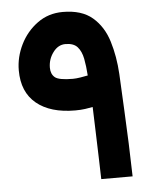

<svg xmlns="http://www.w3.org/2000/svg" viewBox="-49 -696 599 739"><g transform="rotate(-5 250.5 -327.0)"><path d="M32.7 -444.3Q32.7 -495.6 56.4 -543.7Q80.1 -591.8 122.6 -622.8Q165 -653.8 220.7 -653.8Q293.9 -653.8 335.4 -618.2Q377 -582.5 395 -523.9Q413.1 -465.3 417 -396.5Q420.9 -317.4 424.1 -252.9Q427.2 -188.5 429.7 -127.9Q432.1 -67.4 433.6 0H312.5Q311.5 -35.6 310.1 -84.5Q308.6 -133.3 306.9 -184.6Q305.2 -235.8 303.7 -279.3Q291.5 -276.9 274.4 -274.4Q257.3 -272 235.8 -272Q140.1 -272 86.4 -316.2Q32.7 -360.4 32.7 -444.3ZM220.2 -529.8Q191.9 -529.8 172.4 -503.4Q152.8 -477.1 152.8 -444.3Q152.8 -419.9 168 -407Q183.1 -394 237.3 -394Q249.5 -394 266.6 -396.7Q283.7 -399.4 295.4 -401.9Q293 -438.5 287.4 -467.3Q281.7 -496.1 266.8 -512.9Q252 -529.8 220.2 -529.8Z"/></g></svg>

Font: Vazir FD-WOL
Style: Bold-FD-WOL
Weight: 700
Designer: Saber Rastikerdar
Foundry: Saber Rastikerdar
Version: Version 30.1.0